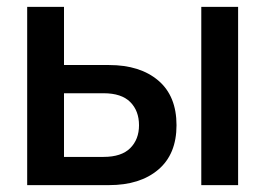

<svg xmlns="http://www.w3.org/2000/svg" viewBox="-20 -538 771 558"><path d="M59 0V-518H166V-349H297Q387 -349 440 -304Q493 -259 493 -174Q493 -90 440 -45Q387 0 297 0ZM166 -82H281Q333 -82 358.5 -107.5Q384 -133 384 -174Q384 -216 358.5 -241.5Q333 -267 281 -267H166ZM565 0V-518H672V0Z"/></svg>

Font: TikTok Sans 24pt Medium
Style: Regular
Weight: 500
Version: Version 4.000